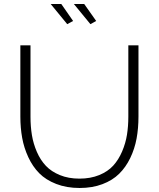

<svg xmlns="http://www.w3.org/2000/svg" viewBox="-20 -937 796 962"><path d="M233.9 -917H287.1L346.2 -832L316.9 -815.9ZM350.1 -917H401.9L461.9 -832L433.1 -815.9ZM378.9 4.9Q313.5 4.9 261.5 -15.4Q209.5 -35.6 176.5 -69.1Q143.6 -102.5 121.8 -149.4Q100.1 -196.3 91.1 -246.3Q82 -296.4 82 -353V-710H132.8V-353Q132.8 -303.2 139.9 -260Q147 -216.8 164.8 -175.8Q182.6 -134.8 210 -106Q237.3 -77.1 280.3 -59.6Q323.2 -42 377.9 -42Q433.6 -42 477.1 -59.8Q520.5 -77.6 547.4 -107.2Q574.2 -136.7 591.8 -178Q609.4 -219.2 616.2 -262Q623 -304.7 623 -353V-710H673.8V-353Q673.8 -293.9 664.3 -242.7Q654.8 -191.4 632.6 -145.3Q610.4 -99.1 576.9 -66.2Q543.5 -33.2 492.9 -14.2Q442.4 4.9 378.9 4.9Z"/></svg>

Font: Rawline Light
Style: Regular
Weight: 300
Designer: Matt McInerney, Pablo Impallari, Rodrigo Fuenzalida
Foundry: Matt McInerney, Pablo Impallari, Rodrigo Fuenzalida
Version: Version 4.020;PS 004.020;hotconv 1.0.88;makeotf.lib2.5.64775